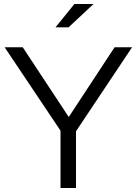

<svg xmlns="http://www.w3.org/2000/svg" viewBox="-20 -935 679 955"><path d="M281 0V-285L3 -700H93L322 -353L550 -700H637L358 -282V0ZM256 -799 350 -915H445L321 -799Z"/></svg>

Font: Red Hat Display
Style: Regular
Weight: 300
Designer: Pentagram, MCKL
Foundry: Pentagram, MCKL
Version: Version 1.023